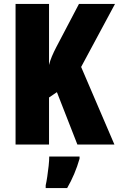

<svg xmlns="http://www.w3.org/2000/svg" viewBox="-20 -734 604 975"><path d="M561 0H373L269 -266L229 -239V0H59V-714H229V-404Q234 -425 243.5 -447.5Q253 -470 266 -495L381 -714H564L392 -394ZM384 72Q361 152 321 221H212V207Q216 190 220 163Q224 136 227 108.5Q230 81 230 61H384Z"/></svg>

Font: Noto Sans ExtraCondensed Black
Style: Regular
Weight: 900
Width: 2
Designer: Monotype Design Team
Foundry: Monotype Imaging Inc.
Version: Version 2.013; ttfautohint (v1.8.4.7-5d5b)